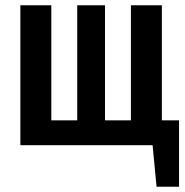

<svg xmlns="http://www.w3.org/2000/svg" viewBox="-20 -549 700 726"><path d="M657 -94V157H572L557 0H57V-529H174V-94H272V-529H377V-94H475V-529H592V-94Z"/></svg>

Font: Fira Sans Compressed Medium
Style: Regular
Weight: 500
Width: 1
Designer: bBox Type GmbH & Carrois Corporate GbR & Edenspiekermann AG
Foundry: bBox Type GmbH & Carrois Corporate GbR & Edenspiekermann AG
Version: Version 4.301